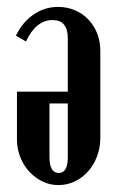

<svg xmlns="http://www.w3.org/2000/svg" viewBox="-20 -525 336 555"><path d="M270 -126Q270 -98 260.5 -73Q251 -48 234.5 -29.5Q218 -11 196 -0.5Q174 10 149 10Q124 10 102.5 -0.5Q81 -11 64.5 -29Q48 -47 38.5 -71Q29 -95 29 -122V-260H176V-414Q176 -467 132 -467Q84 -467 55 -405L26 -422Q45 -461 77 -483Q109 -505 148 -505Q174 -505 196.5 -495.5Q219 -486 235.5 -468.5Q252 -451 261 -428Q270 -405 270 -378ZM123 -71Q123 -25 150 -25Q176 -25 176 -71V-226H123Z"/></svg>

Font: Moniqa ExtBd Cond Paragraph
Style: Regular
Weight: 800
Width: 3
Designer: Rajesh Rajput
Foundry: Rajesh Rajput
Version: Version 1.000